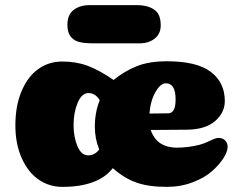

<svg xmlns="http://www.w3.org/2000/svg" viewBox="-20 -723 946 749"><path d="M563 -280Q632 -281 638 -281Q652 -281 660 -299Q665 -312 665 -335Q665 -398 627 -398Q606 -398 586.5 -364Q567 -330 563 -280ZM367 -140Q350 -181 350 -229Q350 -285 369 -332Q352 -360 325 -360Q299 -360 283 -322Q267 -284 267 -235Q267 -189 282 -153Q297 -117 324 -117Q350 -117 367 -140ZM423 -411Q466 -446 514 -465Q562 -484 631 -484Q748 -484 802.5 -442.5Q857 -401 857 -329Q857 -284 819.5 -251Q782 -218 709 -217L568 -216Q575 -195 588 -179.5Q601 -164 622 -155.5Q643 -147 670 -147Q713 -147 758 -158Q777 -163 799.5 -174Q822 -185 832 -185Q849 -185 858.5 -175Q868 -165 868 -150Q868 -132 852 -106.5Q836 -81 807.5 -55.5Q779 -30 732 -12Q685 6 631 6Q559 6 511.5 -11Q464 -28 420 -67Q363 6 223 6Q173 6 132 -21.5Q91 -49 65.5 -104.5Q40 -160 40 -234Q40 -310 64 -367Q88 -424 129 -453.5Q170 -483 223 -483Q278 -483 323 -466Q368 -449 423 -411ZM243 -626Q243 -666 267.5 -684.5Q292 -703 330 -703H518Q551 -702 571.5 -691.5Q592 -681 599.5 -664.5Q607 -648 607 -624Q607 -591 583.5 -572.5Q560 -554 525 -554H343Q307 -554 286.5 -560Q266 -566 254.5 -582Q243 -598 243 -626Z"/></svg>

Font: Coiny 2.0
Style: Regular
Weight: 400
Version: Version 1.001 July 11, 2018